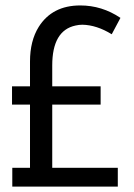

<svg xmlns="http://www.w3.org/2000/svg" viewBox="-20 -689 493 709"><path d="M415 0V-69.3H172.9V-302.7H351.6V-370.1H172.9V-447.3Q172.9 -576.2 258.8 -594.7Q271.5 -597.7 284.2 -597.7Q336.9 -596.7 392.6 -562.5L424.8 -623Q356.4 -668.9 276.4 -668.9Q172.9 -668.9 123 -589.8Q90.8 -538.1 90.8 -461.9V-370.1H24.4V-302.7H90.8V-69.3H25.4V0Z"/></svg>

Font: Yaldevi Colombo Medium
Style: Regular
Weight: 500
Designer: Sol Matas, Denzil Rajitha, Kosala Senevirathne and Pathum Egodawatta
Foundry: Mooniak
Version: Version 1.020 ; ttfautohint (v1.6)